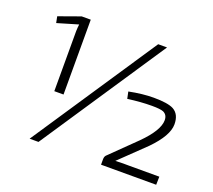

<svg xmlns="http://www.w3.org/2000/svg" viewBox="-117 -844 1107 998"><g transform="rotate(20 436.0 -345.0)"><path d="M137 0 597 -690H646L186 0ZM173 -276V-609Q174 -633 176 -646L61 -612L54 -647L174 -690H224V-276ZM535 -406Q609 -421 671 -421Q749 -421 781 -404Q819 -383 819 -327Q819 -265 735 -179L595 -44Q645 -46 668 -45H838L837 0H532V-30Q532 -44 539 -52L679 -189Q764 -274 764 -330Q764 -360 740 -371Q723 -378 677 -378Q614 -378 543 -368Z"/></g></svg>

Font: Taylor Sans Light
Style: Regular
Weight: 300
Italic angle: -8°
Designer: Natanael Gama
Version: Version 1.001 September 8, 2015